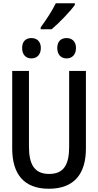

<svg xmlns="http://www.w3.org/2000/svg" viewBox="-20 -1150 603 1180"><path d="M230 -982V-970H297C342 -1007 414 -1082 440 -1120V-1130H323C301 -1085 263 -1026 230 -982ZM389 -791C421 -791 447 -812 447 -855C447 -897 421 -916 389 -916C357 -916 332 -898 332 -855C332 -812 357 -791 389 -791ZM173 -791C205 -791 231 -812 231 -855C231 -897 205 -916 173 -916C141 -916 116 -898 116 -855C116 -812 141 -791 173 -791ZM280 10C440 10 508 -86 508 -237V-714H405V-249C405 -142 375 -81 282 -81C193 -81 158 -138 158 -248V-714H55V-238C55 -81 126 10 280 10Z"/></svg>

Font: Noto Sans Mono SemiCondensed Medium
Style: Regular
Weight: 500
Width: 4
Designer: Monotype Design Team
Foundry: Monotype Imaging Inc.
Version: Version 2.014